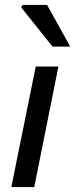

<svg xmlns="http://www.w3.org/2000/svg" viewBox="-20 -759 305 779"><path d="M26 0 125 -489H217L119 0ZM193 -570 66 -729 72 -739H171L265 -570Z"/></svg>

Font: Source Sans 3 Medium
Style: Italic
Weight: 500
Italic angle: -11°
Designer: Paul D. Hunt
Foundry: Adobe
Version: Version 3.052;hotconv 1.1.0;makeotfexe 2.6.0